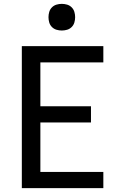

<svg xmlns="http://www.w3.org/2000/svg" viewBox="-20 -974 640 994"><path d="M93 0V-735H515V-651H189V-424H451V-340H189V-84H515V0ZM300 -816Q286 -816 272.5 -820Q259 -824 249 -834Q239 -844 235 -857.5Q231 -871 231 -885Q231 -899 235 -912.5Q239 -926 249 -936Q259 -946 272.5 -950Q286 -954 300 -954Q314 -954 327.5 -950Q341 -946 351 -936Q361 -926 365 -912.5Q369 -899 369 -885Q369 -871 365 -857.5Q361 -844 351 -834Q341 -824 327.5 -820Q314 -816 300 -816Z"/></svg>

Font: Iosevka Medium Extended
Style: Regular
Weight: 500
Width: 7
Monospace: yes
Designer: Belleve Invis
Foundry: Belleve Invis
Version: Version 32.5.0; ttfautohint (v1.8.4)